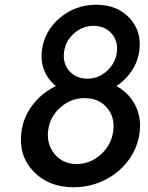

<svg xmlns="http://www.w3.org/2000/svg" viewBox="-20 -780 625 810"><path d="M471 -417Q524 -388 550.5 -336.5Q577 -285 569 -221Q561 -157 522 -104Q483 -51 422 -20.5Q361 10 291 10Q185 10 121.5 -56.5Q58 -123 70 -221Q78 -285 117 -336.5Q156 -388 216 -417Q183 -443 167 -482Q151 -521 157 -568Q167 -649 232.5 -704.5Q298 -760 386 -760Q474 -760 526 -704.5Q578 -649 568 -568Q562 -521 536.5 -482Q511 -443 471 -417ZM375 -671Q328 -671 292 -639Q256 -607 250 -560Q246 -529 257.5 -503.5Q269 -478 293 -463Q317 -448 348 -448Q395 -448 431 -480.5Q467 -513 473 -560Q479 -607 450.5 -639Q422 -671 375 -671ZM303 -88Q361 -88 406 -129Q451 -170 458 -229Q465 -287 430.5 -326.5Q396 -366 337 -366Q279 -366 234.5 -326.5Q190 -287 183 -229Q178 -191 192.5 -158.5Q207 -126 236 -107Q265 -88 303 -88Z"/></svg>

Font: Orkney Medium
Style: MediumItalic
Weight: 500
Designer: Samuel Oakes and Alfredo Marco Pradil
Foundry: Alfredo Marco Pradil
Version: 1.0; ttfautohint (v1.5)